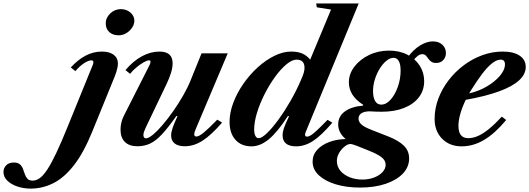

<svg xmlns="http://www.w3.org/2000/svg" viewBox="-328 -831 3043 1104"><path d="M-152 253.5Q-191 253.5 -226.8 241.8Q-262.5 230 -285.2 208.5Q-308 187 -308 158Q-308 135.5 -292.5 119.5Q-277 103.5 -248.5 103.5Q-225 103.5 -213.2 114.2Q-201.5 125 -195.8 140.5Q-190 156 -184.8 171.5Q-179.5 187 -169.5 197.5Q-159.5 208 -139 207.5Q-118.5 207 -98.8 192.8Q-79 178.5 -56 143.8Q-33 109 -4 47.8Q25 -13.5 63 -107.5L204.5 -455.5Q206.5 -460 207.5 -463.5Q208.5 -467 208.8 -469.5Q209 -472 209 -474Q209 -484 197 -484Q180 -484 154.2 -466.8Q128.5 -449.5 105.5 -422L79 -443Q120 -488 164.5 -511.2Q209 -534.5 257.5 -534.5Q301.5 -534.5 325.8 -516Q350 -497.5 350 -465Q350 -456.5 347.8 -444.2Q345.5 -432 341.2 -418.2Q337 -404.5 331.5 -391L202 -73Q153 47.5 97 119.2Q41 191 -21.2 222.2Q-83.5 253.5 -152 253.5ZM354.5 -628Q320.5 -628 300.2 -646.8Q280 -665.5 280 -696.5Q280 -729 306 -753.8Q332 -778.5 367 -778.5Q399 -778.5 421.8 -759Q444.5 -739.5 444.5 -712Q444.5 -691 431.5 -671.8Q418.5 -652.5 398 -640.2Q377.5 -628 354.5 -628Z M734 10Q696.5 10 676.2 -6.2Q656 -22.5 656 -52Q656 -71 665 -97Q674 -123 692.5 -163L686.5 -164.5Q639 -97 603.5 -59Q568 -21 535 -5.5Q502 10 462.5 10Q415.5 10 390.2 -14.8Q365 -39.5 365 -86Q365 -128.5 385.5 -168L531.5 -456Q534 -461.5 535.8 -467Q537.5 -472.5 537.5 -476.5Q537.5 -484 529 -484Q517.5 -484 497.5 -472.5Q477.5 -461 456.2 -443.2Q435 -425.5 420 -406.5L393.5 -428Q437.5 -480 487.5 -507.2Q537.5 -534.5 589 -534.5Q626 -534.5 645.2 -518Q664.5 -501.5 664.5 -466.5Q664.5 -442.5 655.5 -412.8Q646.5 -383 630 -348.5L509.5 -96.5Q503.5 -84 500 -73.2Q496.5 -62.5 496.5 -54.5Q496.5 -46 500.5 -40.8Q504.5 -35.5 511 -35.5Q526 -35.5 551.5 -56.5Q577 -77.5 607.2 -113Q637.5 -148.5 668.2 -192.2Q699 -236 725.2 -282Q751.5 -328 768 -369L831 -524.5H981.5L799 -92.5Q789 -71 789 -58Q789 -52 792 -49Q795 -46 801 -46Q815.5 -46 842.8 -68Q870 -90 921.5 -143L949 -126Q886 -53.5 836.2 -21.8Q786.5 10 734 10Z M1118.5 10.5Q1059.5 10.5 1025.8 -27.2Q992 -65 992 -130Q992 -183.5 1013.5 -240.2Q1035 -297 1071.5 -349.5Q1108 -402 1154 -443.8Q1200 -485.5 1249.8 -510Q1299.5 -534.5 1346.5 -534.5Q1383.5 -534.5 1409.5 -523.5Q1435.5 -512.5 1455.5 -488L1575.5 -776L1493.5 -789L1490 -811H1734.5L1428 -67.5Q1424.5 -57.5 1426.8 -51.5Q1429 -45.5 1437.5 -45.5Q1447.5 -45.5 1460.2 -53.5Q1473 -61.5 1495.2 -82.2Q1517.5 -103 1555.5 -142L1583 -125.5Q1519.5 -51.5 1472 -20.5Q1424.5 10.5 1374.5 10.5Q1336.5 10.5 1316.8 -5.5Q1297 -21.5 1297 -52.5Q1297 -73 1306 -98Q1315 -123 1334 -162.5L1327.5 -164Q1267 -70.5 1217.5 -30Q1168 10.5 1118.5 10.5ZM1159.5 -36.5Q1177 -36.5 1207.2 -65.5Q1237.5 -94.5 1272.8 -142.8Q1308 -191 1342 -250Q1376 -309 1401.5 -368.5Q1414.5 -398 1418.8 -413.2Q1423 -428.5 1423 -441Q1423 -488 1377.5 -488Q1351 -488 1318.5 -460.8Q1286 -433.5 1253.5 -388.8Q1221 -344 1193.8 -290.5Q1166.5 -237 1150 -183.5Q1133.5 -130 1133.5 -86.5Q1133.5 -63.5 1140.2 -50Q1147 -36.5 1159.5 -36.5Z M2017 -502.5Q2049.5 -546.5 2087.8 -569.8Q2126 -593 2161 -593Q2194.5 -593 2215.2 -574.2Q2236 -555.5 2236 -526Q2236 -502.5 2221 -485.8Q2206 -469 2179.5 -469Q2161.5 -469 2151.2 -476.8Q2141 -484.5 2134.2 -494.2Q2127.5 -504 2120.2 -511.8Q2113 -519.5 2100 -519.5Q2087.5 -519.5 2074.2 -509.8Q2061 -500 2043.5 -478ZM1755 201.5Q1792.5 201.5 1823 189.8Q1853.5 178 1871.5 158.5Q1889.5 139 1889.5 116.5Q1889.5 90.5 1864.5 72Q1839.5 53.5 1792.5 35L1726.5 8.5Q1697.5 -3 1686 -3Q1672 -3 1653.8 11.2Q1635.5 25.5 1622.2 47.8Q1609 70 1609 94.5Q1609 127 1629.2 151Q1649.5 175 1682.8 188.2Q1716 201.5 1755 201.5ZM1864 -229.5Q1893 -229.5 1918.5 -258.5Q1944 -287.5 1959.8 -332.5Q1975.5 -377.5 1975.5 -424.5Q1975.5 -461.5 1965 -480Q1954.5 -498.5 1935 -498.5Q1915 -498.5 1894.2 -481.8Q1873.5 -465 1856 -437.2Q1838.5 -409.5 1827.8 -375.5Q1817 -341.5 1817 -307.5Q1817 -270.5 1829 -250Q1841 -229.5 1864 -229.5ZM1741.5 247.5Q1664.5 247.5 1603 229Q1541.5 210.5 1505.5 177Q1469.5 143.5 1469.5 98.5Q1469.5 59.5 1495.5 30.8Q1521.5 2 1564.8 -14.2Q1608 -30.5 1659.5 -31.5Q1616.5 -68.5 1616.5 -115.5Q1616.5 -163 1655.8 -190.8Q1695 -218.5 1758.5 -223.5L1761 -228Q1678 -280 1678 -358Q1678 -405.5 1709.2 -447Q1740.5 -488.5 1793 -514.2Q1845.5 -540 1909 -540Q1969 -540 2014.5 -516.5Q2060 -493 2085.5 -453.2Q2111 -413.5 2111 -364.5Q2111 -311 2080.5 -271.5Q2050 -232 1995.2 -210.2Q1940.5 -188.5 1867.5 -188.5Q1844 -188.5 1830.8 -189.2Q1817.5 -190 1808 -190.5Q1773.5 -192.5 1753.5 -181.8Q1733.5 -171 1733.5 -148Q1733.5 -132.5 1747.8 -117.5Q1762 -102.5 1806 -85L1905.5 -46Q1963 -23.5 1993.8 6.2Q2024.5 36 2024.5 80Q2024.5 129 1988.8 166.8Q1953 204.5 1889.5 226Q1826 247.5 1741.5 247.5Z M2326.5 10.5Q2257.5 10.5 2214.2 -33.2Q2171 -77 2171 -147Q2171 -206.5 2192.2 -263.2Q2213.5 -320 2251 -369Q2288.5 -418 2338 -455.2Q2387.5 -492.5 2444.8 -513.5Q2502 -534.5 2562.5 -534.5Q2625 -534.5 2660 -511Q2695 -487.5 2695 -446Q2695 -404 2656.5 -368.8Q2618 -333.5 2541.2 -305.5Q2464.5 -277.5 2350 -257Q2330 -215.5 2319 -177Q2308 -138.5 2308 -107.5Q2308 -36.5 2364.5 -36.5Q2392 -36.5 2421.2 -49.5Q2450.5 -62.5 2484 -89.8Q2517.5 -117 2557.5 -160.5L2582.5 -141Q2518.5 -64 2456 -26.8Q2393.5 10.5 2326.5 10.5ZM2369.5 -294Q2423 -306 2470 -333.2Q2517 -360.5 2546.2 -394.8Q2575.5 -429 2575.5 -461Q2575.5 -488 2551 -488Q2527 -488 2499.5 -465.5Q2472 -443 2442.8 -404Q2413.5 -365 2383 -316Z"/></svg>

Font: Libre Caslon Text
Style: Italic
Weight: 400
Italic angle: -22.583°
Designer: Pablo Impallari, Rodrigo Fuenzalida, Katja Schimmel
Foundry: Pablo Impallari, Rodrigo Fuenzalida
Version: Version 2.000